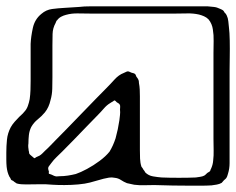

<svg xmlns="http://www.w3.org/2000/svg" viewBox="-64 -563 748 608"><path d="M663 -339V-80Q663 -64 663 -46.5Q663 -29 658 -13Q657 -10 656 -6.5Q655 -3 653 0Q652 2 649.5 4Q647 6 645 8L638 16Q631 20 622.5 21.5Q614 23 606 24Q590 25 573.5 25Q557 25 540 25Q518 25 483 24.5Q448 24 425 23Q409 23 393 23.5Q377 24 361 22Q350 20 338 17Q328 13 319 7Q310 1 299 0Q290 -2 281 -0.5Q272 1 264 3L221 15Q206 19 184 21Q162 23 140 23Q118 23 103 22Q82 20 61 20.5Q40 21 19 21Q12 21 4 20.5Q-4 20 -11 18Q-13 17 -15.5 15Q-18 13 -20 12Q-21 10 -24 9Q-27 8 -29 6Q-30 4 -31 1.5Q-32 -1 -34 -3Q-38 -11 -40 -18.5Q-42 -26 -43 -35Q-44 -46 -44 -57.5Q-44 -69 -44 -80Q-44 -100 -42 -120.5Q-40 -141 -30 -160Q-25 -169 -17.5 -177.5Q-10 -186 -3 -193Q1 -197 5 -200.5Q9 -204 12 -208Q20 -216 24 -227Q28 -238 30 -249Q32 -263 32.5 -278Q33 -293 33 -307Q33 -322 33 -344Q33 -366 33 -387.5Q33 -409 33 -424Q34 -447 40 -474.5Q46 -502 67 -519Q82 -532 101 -534.5Q120 -537 139 -538L186 -541Q201 -543 225 -543Q249 -543 272.5 -543Q296 -543 311 -543H593Q604 -542 613.5 -541Q623 -540 633 -535Q635 -534 637.5 -533Q640 -532 641 -531Q643 -530 645 -527Q647 -524 648 -522Q650 -521 651.5 -518.5Q653 -516 654 -514Q658 -506 659 -495.5Q660 -485 661 -476Q663 -461 663.5 -434.5Q664 -408 663.5 -381.5Q663 -355 663 -339ZM612 -123V-395Q612 -414 612.5 -433Q613 -452 610 -470Q609 -478 605.5 -486.5Q602 -495 596 -502Q590 -508 582 -511.5Q574 -515 566 -517Q548 -521 529 -520.5Q510 -520 492 -520H222Q203 -520 183 -520.5Q163 -521 145 -516Q137 -514 129.5 -510Q122 -506 117 -499Q115 -498 114 -495Q113 -492 112 -490Q103 -474 102.5 -455.5Q102 -437 102 -419V-318Q102 -301 101.5 -282Q101 -263 96 -246Q91 -223 78 -207Q68 -195 55.5 -185Q43 -175 35 -161Q29 -149 27.5 -135.5Q26 -122 26 -109Q25 -103 25.5 -97Q26 -91 27 -85Q28 -83 28 -80.5Q28 -78 29 -76Q31 -73 35 -70Q39 -67 41 -65Q44 -62 45 -62Q47 -62 50 -65Q53 -66 55.5 -67.5Q58 -69 61 -70Q66 -73 70.5 -77.5Q75 -82 79 -86Q88 -94 96.5 -103Q105 -112 113 -120Q124 -131 146 -153.5Q168 -176 193 -202Q218 -228 240 -250.5Q262 -273 273 -284Q285 -296 298.5 -311Q312 -326 328 -332Q331 -333 334.5 -335Q338 -337 341 -337Q343 -337 346.5 -335.5Q350 -334 352 -333Q354 -332 357.5 -331.5Q361 -331 363 -329Q365 -328 366 -325Q367 -322 368 -320Q370 -318 371.5 -315.5Q373 -313 374 -311Q376 -308 376 -300Q378 -290 378.5 -279.5Q379 -269 379 -258V-88Q379 -75 379.5 -61Q380 -47 384 -35Q386 -33 387.5 -30.5Q389 -28 390 -26Q392 -24 393.5 -21.5Q395 -19 396 -17Q406 -7 420.5 -4.5Q435 -2 448 -1Q471 0 502.5 0Q534 0 556 -1Q562 -2 569.5 -3Q577 -4 583 -7Q585 -8 587.5 -10.5Q590 -13 591 -14Q593 -16 596 -17.5Q599 -19 600 -20Q602 -22 602.5 -24.5Q603 -27 604 -28Q610 -41 611 -54Q613 -71 612.5 -87.5Q612 -104 612 -123ZM302 -125Q310 -154 314 -182Q315 -190 316 -199Q317 -208 316 -216Q316 -219 316.5 -224Q317 -229 315 -232Q314 -234 311 -236Q308 -238 306 -239Q305 -240 302.5 -242.5Q300 -245 299 -245Q297 -245 294 -242Q292 -241 289.5 -239.5Q287 -238 284 -236Q274 -230 264.5 -219Q255 -208 246 -199Q231 -184 210.5 -162.5Q190 -141 169 -119.5Q148 -98 133 -83Q124 -74 115 -65.5Q106 -57 98 -46Q97 -44 93.5 -40Q90 -36 89 -33Q88 -30 89 -26Q90 -22 91 -19Q91 -18 90.5 -16.5Q90 -15 91 -13Q92 -12 93.5 -12Q95 -12 96 -11Q100 -10 103.5 -8Q107 -6 111 -5Q114 -4 117.5 -4.5Q121 -5 125 -5Q138 -5 151 -7Q164 -9 176 -12Q191 -17 211.5 -28Q232 -39 251.5 -53.5Q271 -68 283 -83Q289 -93 293.5 -103Q298 -113 302 -125Z"/></svg>

Font: Rubik Vinyl
Style: Regular
Weight: 400
Designer: Hubert and Fischer, NaN
Foundry: Hubert and Fischer, NaN
Version: Version 2.200